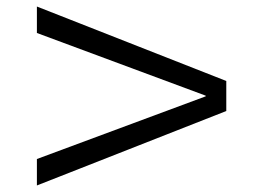

<svg xmlns="http://www.w3.org/2000/svg" viewBox="-20 -584 775 588"><path d="M93 -16V-97L610 -289V-291L93 -483V-564L673 -336V-244Z"/></svg>

Font: M PLUS 1
Style: Regular
Weight: 400
Designer: Coji Morishita
Foundry: UNDERFOREST DESIGN
Version: Version 1.001